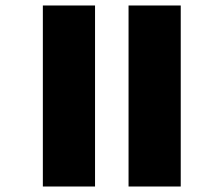

<svg xmlns="http://www.w3.org/2000/svg" viewBox="-20 -681 746 699"><path d="M448 -2H638V-661H448ZM136 -2H326V-661H136Z"/></svg>

Font: Noto Sans Tamil UI Black
Style: Regular
Weight: 900
Designer: Jelle Bosma - Monotype Design Team
Foundry: Monotype Imaging Inc.
Version: Version 2.004